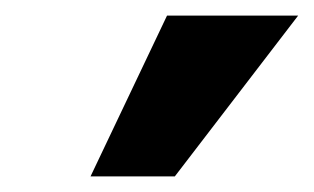

<svg xmlns="http://www.w3.org/2000/svg" viewBox="-20 -782 402 246"><path d="M204 -556H96L194 -762H362Z"/></svg>

Font: wassup Sans
Style: Black
Weight: 900
Version: Version 2.001